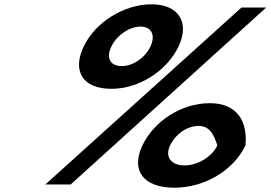

<svg xmlns="http://www.w3.org/2000/svg" viewBox="-20 -860 1261 895"><path d="M370.1 -643C315.9 -529 364.4 -446 499.4 -446C627.4 -446 757.9 -529 812.1 -643C867.2 -759 808.8 -840 686.8 -840C560.8 -840 425.2 -759 370.1 -643ZM1221 -825H1105.9L191.3 0H309.3ZM499.1 -643C524.8 -697 584.3 -736 635.3 -736C685.3 -736 706.8 -697 681.1 -643C655.4 -589 598.8 -552 547.8 -552C493.8 -552 473.4 -589 499.1 -643ZM643.9 -182C588.8 -66 647.3 15 793 15C933.5 15 1069 -66 1124.1 -182C1135.3 -296 1083.8 -379 958.2 -379C825.6 -379 698.1 -296 643.9 -182ZM772.9 -182C798.6 -236 853.2 -273 905.9 -273C955.6 -273 976 -236 993.1 -182C967.5 -128 900.5 -89 840 -89C778.3 -89 747.2 -128 772.9 -182Z"/></svg>

Font: Hussar
Style: BdSuprExtOblFive
Weight: 700
Foundry: Cannot Into Space Fonts
Version: Version 2.00